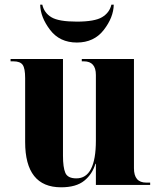

<svg xmlns="http://www.w3.org/2000/svg" viewBox="-20 -787 684 817"><path d="M240 10Q304 10 338.5 -18Q373 -46 386 -90H388V0H619V-10H602Q550 -10 550 -71V-536H328V-526H337Q388 -526 388 -468V-189Q388 -28 305 -28Q268 -28 258 -51.5Q248 -75 248 -124V-536H25V-526H37Q66 -526 76.5 -511Q87 -496 87 -455V-183Q87 10 240 10ZM307 -606Q380 -606 421.5 -659.5Q463 -713 464 -767H454Q446 -733 414.5 -714Q383 -695 307 -695Q230 -695 199 -713.5Q168 -732 160 -767H151Q152 -714 193 -660Q234 -606 307 -606Z"/></svg>

Font: Noto Serif Display SemiCondensed Extra
Style: Regular
Weight: 800
Width: 4
Designer: Monotype Design Team
Foundry: Monotype Imaging Inc.
Version: Version 1.900